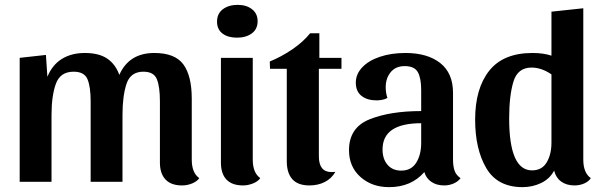

<svg xmlns="http://www.w3.org/2000/svg" viewBox="-20 -748 2489 790"><path d="M175 -432Q195 -481 234.5 -505.5Q274 -530 329 -530Q387 -530 421 -507Q455 -484 471 -440Q511 -530 615 -530Q700 -530 734.5 -483Q769 -436 769 -342V-91Q769 -37 800 -15Q790 -1 770 7Q750 15 729 15Q684 15 661 -9.5Q638 -34 638 -79V-331Q638 -391 625.5 -422Q613 -453 570 -453Q517 -453 500.5 -403Q484 -353 484 -275V0H353V-331Q353 -391 340 -422Q327 -453 283 -453Q228 -453 210 -403.5Q192 -354 192 -275V0H61V-510L169 -522Z M1040 -661Q1040 -628 1016 -610.5Q992 -593 955 -593Q918 -593 895.5 -610Q873 -627 873 -659Q873 -692 897 -710Q921 -728 958 -728Q994 -728 1017 -710Q1040 -692 1040 -661ZM1051 -15Q1041 -1 1020.5 7Q1000 15 980 15Q935 15 912 -9Q889 -33 889 -79V-510H1020V-91Q1020 -37 1051 -15Z M1256 -611H1294V-510H1385V-465H1292V-105Q1292 -40 1344 -40Q1354 -40 1360 -41Q1344 -13 1316 1Q1288 15 1253 15Q1206 15 1183 -10.5Q1160 -36 1160 -85V-465H1091L1090 -495Q1137 -514 1182 -544.5Q1227 -575 1256 -611Z M1581 22Q1510 22 1463 -20Q1416 -62 1416 -130Q1416 -223 1500.5 -257Q1585 -291 1713 -291V-378Q1713 -427 1699 -451.5Q1685 -476 1645 -476Q1608 -476 1587.5 -451Q1567 -426 1567 -389Q1567 -366 1574 -345Q1566 -340 1553.5 -337.5Q1541 -335 1530 -335Q1491 -335 1467.5 -353.5Q1444 -372 1444 -408Q1444 -443 1470.5 -471Q1497 -499 1543.5 -514.5Q1590 -530 1648 -530Q1739 -530 1791.5 -488.5Q1844 -447 1844 -366V-91Q1844 -64 1850.5 -45.5Q1857 -27 1875 -15Q1865 -1 1846.5 7Q1828 15 1808 15Q1776 15 1754.5 0Q1733 -15 1726 -40Q1672 22 1581 22ZM1713 -160V-241Q1554 -241 1554 -133Q1554 -94 1574.5 -70Q1595 -46 1631 -46Q1672 -46 1692.5 -78.5Q1713 -111 1713 -160Z M2411 -15Q2402 -1 2383.5 7Q2365 15 2344 15Q2311 15 2289 -1Q2267 -17 2260 -46Q2242 -12 2206.5 5Q2171 22 2130 22Q2027 22 1981 -56Q1935 -134 1935 -256Q1935 -384 1993 -457Q2051 -530 2171 -530Q2216 -530 2249 -519V-700L2380 -714V-91Q2380 -37 2411 -15ZM2167 -470Q2110 -470 2092.5 -412Q2075 -354 2075 -261Q2075 -47 2169 -47Q2210 -47 2229.5 -80Q2249 -113 2249 -161V-442Q2208 -470 2167 -470Z"/></svg>

Font: Sansita Medium
Style: Regular
Weight: 500
Designer: Pablo Cosgaya
Foundry: Omnibus-Type
Version: Version 1.006